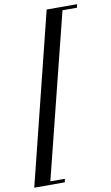

<svg xmlns="http://www.w3.org/2000/svg" viewBox="-127 -823 613 1056"><g transform="rotate(-10 179.5 -295.5)"><path d="M382.8 -772 378.9 -752.9H297.9L68.8 162.1H149.9L146 181.2H-24.4L212.9 -772Z"/></g></svg>

Font: PlayfairDisplay-Italic
Style: Italic
Weight: 400
Italic angle: -14°
Designer: Claus Eggers Sørensen
Foundry: Claus Eggers Sørensen
Version: Version 1.002;PS 001.002;hotconv 1.0.70;makeotf.lib2.5.58329